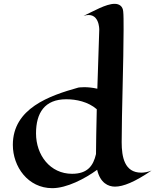

<svg xmlns="http://www.w3.org/2000/svg" viewBox="-20 -958 811 1002"><path d="M771 -68C751 -60 733 -57 717 -57C630 -57 615 -138 615 -216C615 -365 625 -645 625 -803C625 -847 625 -880 623 -898C621 -925 603 -938 578 -938C533 -938 467 -899 416 -875C500 -902 498 -803 498 -803L488 -495C462 -501 438 -503 420 -503C401 -503 389 -501 389 -501C239 -459 47 -393 47 -202C47 -88 126 24 253 24C328 24 423 -25 487 -72C503 -3 545 16 580 16C623 16 683 -8 771 -68ZM485 -388C483 -292 481 -205 481 -154C467 -93 437 -51 356 -51C242 -51 168 -148 168 -262C168 -369 213 -440 326 -440C378 -440 440 -427 485 -388Z"/></svg>

Font: Eagle Lake
Style: Regular
Weight: 400
Designer: Astigmatic (AOETI)
Foundry: Astigmatic (AOETI)
Version: Version 1.000